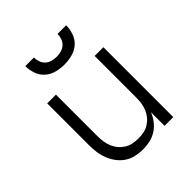

<svg xmlns="http://www.w3.org/2000/svg" viewBox="-205 -871 1010 1010"><g transform="rotate(-45 300.0 -366.0)"><path d="M277 8Q250 8 223 2Q196 -4 173.5 -19Q151 -34 134.5 -56Q118 -78 108 -103.5Q98 -129 94.5 -156Q91 -183 91 -210V-520H156V-210Q156 -190 159 -169.5Q162 -149 170 -130Q178 -111 191 -95.5Q204 -80 221.5 -69Q239 -58 259.5 -54Q280 -50 300 -50Q320 -50 340.5 -54Q361 -58 378.5 -69Q396 -80 409 -95.5Q422 -111 430 -130Q438 -149 441 -169.5Q444 -190 444 -210V-520H509V0H444V-101Q434 -76 417.5 -54.5Q401 -33 378.5 -18.5Q356 -4 329.5 2Q303 8 277 8ZM300 -600Q271 -600 241.5 -607.5Q212 -615 190 -634.5Q168 -654 158 -682.5Q148 -711 148 -740H212Q212 -723 218 -706.5Q224 -690 236.5 -678.5Q249 -667 266 -662.5Q283 -658 300 -658Q317 -658 334 -662.5Q351 -667 363.5 -678.5Q376 -690 382 -706.5Q388 -723 388 -740H452Q452 -711 442 -682.5Q432 -654 410 -634.5Q388 -615 358.5 -607.5Q329 -600 300 -600Z"/></g></svg>

Font: Iosevka Custom Light Extended
Style: Regular
Weight: 300
Width: 7
Monospace: yes
Designer: Belleve Invis
Foundry: Belleve Invis
Version: Version 11.2.4; ttfautohint (v1.8.4)